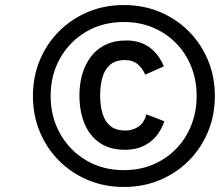

<svg xmlns="http://www.w3.org/2000/svg" viewBox="-20 -732 875 764"><path d="M473 12Q396 12 330.2 -15.5Q264.5 -43 215.2 -92.2Q166 -141.5 138.5 -207.2Q111 -273 111 -350Q111 -427 138.5 -492.8Q166 -558.5 215.2 -607.8Q264.5 -657 330.2 -684.5Q396 -712 473 -712Q550 -712 615.8 -684.5Q681.5 -657 730.8 -607.8Q780 -558.5 807.5 -492.8Q835 -427 835 -350Q835 -273 807.5 -207.2Q780 -141.5 730.8 -92.2Q681.5 -43 615.8 -15.5Q550 12 473 12ZM478 -136Q416.5 -136 376.2 -164Q336 -192 316 -241Q296 -290 296 -353Q296 -398 307.5 -437.2Q319 -476.5 342 -506.8Q365 -537 400.2 -554Q435.5 -571 482.5 -571Q538 -571 575.2 -543.2Q612.5 -515.5 632 -468L558 -435Q547 -460 527.8 -476.5Q508.5 -493 477 -493Q439.5 -493 418 -474.2Q396.5 -455.5 387.5 -423.8Q378.5 -392 378.5 -353Q378.5 -311 388.2 -279.2Q398 -247.5 420 -230Q442 -212.5 478.5 -212.5Q507.5 -212.5 530.5 -227.8Q553.5 -243 562.5 -277L634 -249.5Q615 -194.5 574.8 -165.2Q534.5 -136 478 -136ZM473 -55Q536 -55 588.8 -77.2Q641.5 -99.5 680.5 -139.5Q719.5 -179.5 741 -233.5Q762.5 -287.5 762.5 -350Q762.5 -413 741 -466.8Q719.5 -520.5 680.5 -560.2Q641.5 -600 588.8 -622.2Q536 -644.5 473 -644.5Q389 -644.5 323.2 -606Q257.5 -567.5 219.5 -500.8Q181.5 -434 181.5 -350Q181.5 -266.5 219.5 -199.5Q257.5 -132.5 323.2 -93.8Q389 -55 473 -55Z"/></svg>

Font: Overpass Medium
Style: Italic
Weight: 500
Italic angle: -10°
Designer: Delve Withrington, Dave Bailey, Thomas Jockin
Foundry: Delve Fonts LLC
Version: Version 4.000